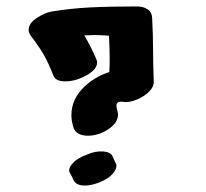

<svg xmlns="http://www.w3.org/2000/svg" viewBox="-20 -643 640 597"><path d="M244 -66Q216 -66 208 -84Q205 -92 201.5 -98Q198 -104 196 -108Q195 -110 195 -114Q195 -124 208 -137Q220 -151 252 -163Q277 -174 302 -172Q324 -170 330 -157Q333 -149 341 -133Q342 -131 342 -127Q342 -116 330 -102Q317 -87 287 -75Q262 -66 244 -66ZM69 -550Q69 -570 93.5 -586.5Q118 -603 140 -607Q200 -617 261 -620Q322 -623 406 -623Q425 -623 438.5 -614.5Q452 -606 453 -588Q456 -534 456 -481Q456 -451 458 -391Q459 -373 443 -357.5Q427 -342 404.5 -333Q382 -324 366 -326L357 -327Q342 -327 342 -314Q342 -309 345 -298Q347 -290 347 -287Q347 -261 316.5 -241Q286 -221 253 -221Q236 -221 224 -227.5Q212 -234 208 -248Q202 -268 202 -285Q202 -331 236 -367Q270 -403 320 -419Q321 -434 321 -462Q321 -486 319 -532Q289 -534 274 -534L242 -533Q262 -500 280 -458Q282 -452 282 -449Q282 -427 248.5 -408.5Q215 -390 183 -390Q153 -390 146 -408Q131 -447 116 -473Q101 -499 77 -530Q69 -541 69 -550Z"/></svg>

Font: Sedgwick Ave Display
Style: Regular
Weight: 400
Designer: Kevin Burke, Pedro Vergani
Foundry: Google, Inc.
Version: Version 1.000